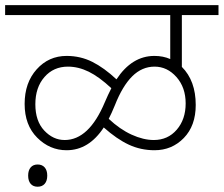

<svg xmlns="http://www.w3.org/2000/svg" viewBox="-35 -664 865 742"><path d="M83.4 46.3Q73.8 34.9 73.8 14.7Q73.8 -5.6 83.4 -16.9Q93 -28.3 110.5 -28.3Q127.9 -28.3 137.8 -16.9Q147.6 -5.6 147.6 14.7Q147.6 34.9 137.8 46.3Q127.9 57.6 110.5 57.6Q93 57.6 83.4 46.3ZM559.2 -122.9Q613.8 -122.9 648.1 -162.8Q682.5 -202.7 682.5 -264.4Q682.5 -326.1 646.9 -366.3Q611.2 -406.5 562.4 -406.5Q513.7 -406.5 476 -369.1Q438.3 -331.6 409 -257.3Q395.3 -224 385.2 -204.8Q428.2 -164.3 473.7 -143.6Q519.2 -122.9 559.2 -122.9ZM214.9 -122.9Q308.9 -122.9 370.1 -269Q381.7 -296.3 395.3 -323.1Q348.3 -367 308.1 -386.8Q267.9 -406.5 227.5 -406.5Q171.9 -406.5 136.8 -366.3Q101.6 -326.1 101.6 -261.1Q101.6 -196.2 136 -159.5Q170.4 -122.9 214.9 -122.9ZM562.2 -83.4Q509.1 -83.4 462.8 -104.9Q416.6 -126.4 366 -171.4Q308.4 -83.4 222.4 -83.4Q157.2 -83.4 108.7 -132Q60.2 -180.5 60.2 -262.4Q60.2 -344.3 106.7 -396.1Q153.2 -447.9 222.4 -447.9Q276 -447.9 321.8 -424.9Q367.5 -401.9 415.1 -357.4Q474.7 -447.9 561.7 -447.9Q595.6 -447.9 622.9 -435.8V-605.7H-15.2V-644.1H809.4V-605.7H667.8V-405.5Q721.4 -351.9 721.4 -258.3Q721.4 -178 675.4 -130.7Q629.4 -83.4 562.2 -83.4Z"/></svg>

Font: Khula Light
Style: Regular
Weight: 300
Designer: Erin McLaughlin, Steve Matteson
Version: Version 1.002;PS 1.0;hotconv 1.0.72;makeotf.lib2.5.5900; ttf